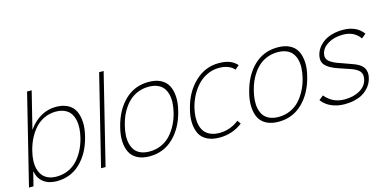

<svg xmlns="http://www.w3.org/2000/svg" viewBox="-78 -1279 3472 1729"><g transform="rotate(-15 1658.0 -414.5)"><path d="M583 -311Q594.2 -356.9 596.7 -397.9Q599.1 -439 590.8 -476.1Q582.5 -513.2 563.7 -539.8Q544.9 -566.4 510.3 -582.3Q475.6 -598.1 428.2 -598.1Q372.1 -598.1 323.2 -575.9Q274.4 -553.7 238 -514.4Q201.7 -475.1 175.3 -423.8Q148.9 -372.6 133.8 -311Q122.1 -264.2 120.4 -222.7Q118.7 -181.2 127.9 -146Q137.2 -110.8 156.7 -85.2Q176.3 -59.6 209.5 -45.2Q242.7 -30.8 287.1 -30.8Q346.2 -30.8 396.5 -53.2Q446.8 -75.7 482.7 -115.2Q518.6 -154.8 543.5 -203.9Q568.4 -252.9 583 -311ZM626 -311Q589.8 -164.6 499.3 -77.4Q408.7 9.8 278.8 9.8Q204.6 9.8 156.7 -26.1Q108.9 -62 96.2 -128.9H94.2L62 0H20L227.1 -839.8H270L185.1 -497.1H187Q236.3 -566.4 301.3 -602.8Q366.2 -639.2 439.9 -639.2Q505.9 -639.2 551.3 -615Q596.7 -590.8 617.7 -547.4Q638.7 -503.9 641.8 -443.6Q645 -383.3 626 -311Z M940.9 -839.8 733.9 0H691.9L898.9 -839.8Z M1452.6 -314.9Q1463.9 -361.8 1466.1 -402.8Q1468.3 -443.8 1459.5 -480Q1450.7 -516.1 1430.9 -542.2Q1411.1 -568.4 1376.5 -583.3Q1341.8 -598.1 1294.4 -598.1Q1246.6 -598.1 1204.3 -583.3Q1162.1 -568.4 1129.6 -542.5Q1097.2 -516.6 1070.8 -480.2Q1044.4 -443.8 1026.6 -402.8Q1008.8 -361.8 997.6 -314.9Q986.3 -268.6 984.1 -227.5Q981.9 -186.5 990.5 -150.4Q999 -114.3 1018.6 -88.1Q1038.1 -62 1072.8 -47.1Q1107.4 -32.2 1154.8 -32.2Q1213.9 -32.2 1264.4 -54.7Q1314.9 -77.1 1351.1 -116.9Q1387.2 -156.7 1412.6 -206.3Q1438 -255.9 1452.6 -314.9ZM1495.6 -314.9Q1458.5 -167 1366.7 -78.6Q1274.9 9.8 1144.5 9.8Q1078.1 9.8 1032.2 -13.7Q986.3 -37.1 964.1 -79.8Q941.9 -122.6 938.7 -182.4Q935.5 -242.2 954.6 -314.9Q991.7 -463.9 1082.8 -552Q1173.8 -640.1 1304.7 -640.1Q1371.1 -640.1 1417.2 -616.7Q1463.4 -593.3 1485.6 -550.5Q1507.8 -507.8 1511.2 -448Q1514.6 -388.2 1495.6 -314.9Z M1988.3 -95.2 2010.7 -63Q1917 9.8 1796.4 9.8Q1728.5 9.8 1681.6 -13.7Q1634.8 -37.1 1613 -79.6Q1591.3 -122.1 1587.9 -180.9Q1584.5 -239.7 1603.5 -310.1Q1639.6 -456.5 1735.6 -548.3Q1831.5 -640.1 1958.5 -640.1Q2019.5 -640.1 2060.1 -624.3Q2100.6 -608.4 2129.4 -576.2L2091.3 -543.9Q2069.8 -570.3 2032.5 -584.5Q1995.1 -598.6 1948.7 -598.1Q1891.1 -597.7 1839.8 -573.7Q1788.6 -549.8 1751 -509.3Q1713.4 -468.8 1686.5 -418Q1659.7 -367.2 1645.5 -310.1Q1634.8 -265.6 1632.8 -225.6Q1630.9 -185.5 1639.4 -149.7Q1647.9 -113.8 1667.7 -87.6Q1687.5 -61.5 1722.9 -46.1Q1758.3 -30.8 1806.6 -30.8Q1905.8 -30.8 1988.3 -95.2Z M2655.3 -314.9Q2666.5 -361.8 2668.7 -402.8Q2670.9 -443.8 2662.1 -480Q2653.3 -516.1 2633.5 -542.2Q2613.8 -568.4 2579.1 -583.3Q2544.4 -598.1 2497.1 -598.1Q2449.2 -598.1 2407 -583.3Q2364.7 -568.4 2332.3 -542.5Q2299.8 -516.6 2273.4 -480.2Q2247.1 -443.8 2229.2 -402.8Q2211.4 -361.8 2200.2 -314.9Q2189 -268.6 2186.8 -227.5Q2184.6 -186.5 2193.1 -150.4Q2201.7 -114.3 2221.2 -88.1Q2240.7 -62 2275.4 -47.1Q2310.1 -32.2 2357.4 -32.2Q2416.5 -32.2 2467 -54.7Q2517.6 -77.1 2553.7 -116.9Q2589.8 -156.7 2615.2 -206.3Q2640.6 -255.9 2655.3 -314.9ZM2698.2 -314.9Q2661.1 -167 2569.3 -78.6Q2477.5 9.8 2347.2 9.8Q2280.8 9.8 2234.9 -13.7Q2189 -37.1 2166.7 -79.8Q2144.5 -122.6 2141.4 -182.4Q2138.2 -242.2 2157.2 -314.9Q2194.3 -463.9 2285.4 -552Q2376.5 -640.1 2507.3 -640.1Q2573.7 -640.1 2619.9 -616.7Q2666 -593.3 2688.2 -550.5Q2710.4 -507.8 2713.9 -448Q2717.3 -388.2 2698.2 -314.9Z M3231 -159.2Q3224.6 -133.3 3211.9 -109.9Q3199.2 -86.4 3177 -64Q3154.8 -41.5 3125.5 -25.1Q3096.2 -8.8 3054.4 1.2Q3012.7 11.2 2963.4 11.2Q2896 11.2 2840.8 -12.2Q2785.6 -35.6 2750 -83L2791 -116.2Q2861.3 -30.8 2971.2 -30.8Q3056.2 -30.8 3114.5 -64.7Q3172.9 -98.6 3187 -157.2Q3198.7 -204.6 3175.5 -233.4Q3152.3 -262.2 3090.3 -282.2Q3084 -284.2 3039.1 -299.6Q2994.1 -314.9 2988.3 -316.9Q2906.7 -344.2 2873.3 -380.9Q2839.8 -417.5 2855 -478Q2862.8 -509.3 2882.3 -537.4Q2901.9 -565.4 2933.3 -588.9Q2964.8 -612.3 3012 -626.2Q3059.1 -640.1 3116.2 -640.1Q3242.2 -640.1 3305.2 -554.2L3264.2 -521Q3210.4 -598.1 3106 -598.1Q3024.9 -598.1 2968.5 -564.9Q2912.1 -531.7 2898.9 -480Q2887.7 -434.1 2918.9 -406.2Q2950.2 -378.4 3023.9 -355Q3043.5 -348.6 3116.2 -321.8Q3194.3 -296.4 3220 -256.1Q3245.6 -215.8 3231 -159.2Z"/></g></svg>

Font: Sinkin Sans 200 X Light Italic
Style: Regular
Weight: 200
Italic angle: -112°
Designer: Keith Bates
Foundry: K-Type
Version: Sinkin Sans (version 1.0)  by Keith Bates   •   © 2014   www